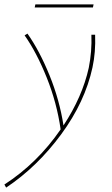

<svg xmlns="http://www.w3.org/2000/svg" viewBox="-72 -565 511 874"><path d="M354 -545 351 -531H86L89 -545ZM361 -407Q364 -327 349 -258Q315 -101 206.5 46.5Q98 194 -44 289L-52 275Q98 178 204 24Q187 -96 141 -211Q95 -326 40 -404L53 -412Q108 -334 153.5 -222Q199 -110 217 6Q303 -125 332 -256Q347 -331 344 -407Z"/></svg>

Font: EauTest Thin
Style: Italic
Weight: 250
Italic angle: -12°
Designer: Christian Thalmann (Catharsis Fonts)
Version: Version 0.001;PS 000.001;hotconv 1.0.88;makeotf.lib2.5.64775